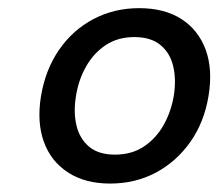

<svg xmlns="http://www.w3.org/2000/svg" viewBox="-20 -759 528 464"><path d="M246.1 -315.4Q185.5 -315.4 144.3 -342.3Q103 -369.1 85.9 -416.5Q68.8 -463.9 79.1 -526.9Q89.8 -590.8 122.8 -638.7Q155.8 -686.5 205.8 -712.9Q255.9 -739.3 316.4 -739.3Q377.4 -739.3 418.5 -712.9Q459.5 -686.5 477.1 -638.7Q494.6 -590.8 483.9 -526.9Q473.6 -463.9 440.2 -416.3Q406.7 -368.7 356.9 -342Q307.1 -315.4 246.1 -315.4ZM257.8 -385.3Q297.9 -385.3 327.1 -404.5Q356.4 -423.8 374.8 -455.8Q393.1 -487.8 399.9 -526.9Q406.2 -566.4 398.7 -598.6Q391.1 -630.9 367.9 -650.1Q344.7 -669.4 304.7 -669.4Q265.1 -669.4 236.1 -650.4Q207 -631.3 188.5 -599.1Q169.9 -566.9 163.6 -526.9Q157.2 -487.8 164.8 -455.8Q172.4 -423.8 195.3 -404.5Q218.3 -385.3 257.8 -385.3Z"/></svg>

Font: Inter 16pt
Style: Italic
Weight: 400
Italic angle: -9.3988°
Version: Version 4.001;git-66647c0bb